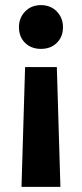

<svg xmlns="http://www.w3.org/2000/svg" viewBox="-20 -530 320 750"><path d="M54 -424Q54 -460 78 -485Q102 -510 140 -510Q178 -510 202 -485Q226 -460 226 -424Q226 -386 202 -362.5Q178 -339 140 -339Q102 -339 78 -362.5Q54 -386 54 -424ZM216 200H64L78 -268H202Z"/></svg>

Font: Post Grotesk Bold
Style: Bold
Weight: 700
Version: Version 1.0